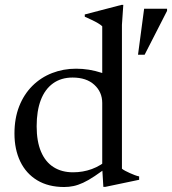

<svg xmlns="http://www.w3.org/2000/svg" viewBox="-20 -740 690 770"><path d="M390 -327Q390 -371 358.2 -400Q326.5 -429 271 -429Q225 -429 192.5 -405.5Q160 -382 143.5 -338.5Q127 -295 127 -233.5Q127 -173 144.5 -131.8Q162 -90.5 194.8 -69.8Q227.5 -49 273 -49Q312.5 -49 348.2 -62Q384 -75 417.5 -104L420 -77Q385.5 -51 359.8 -33.8Q334 -16.5 313.2 -7Q292.5 2.5 274.5 6.2Q256.5 10 237.5 10Q174 10 129.2 -17Q84.5 -44 61.2 -92.5Q38 -141 38 -204.5Q38 -265.5 57 -313.8Q76 -362 110 -395.8Q144 -429.5 189 -447Q234 -464.5 285 -464.5Q311 -464.5 336.2 -460.5Q361.5 -456.5 387.5 -448Q413.5 -439.5 440 -425.5L390 -402V-634.5Q384 -640.5 373 -647Q362 -653.5 348.2 -660Q334.5 -666.5 320 -673V-682L467.5 -720.5H474.5L469 -640.5V-63.5Q473.5 -59.5 482 -55Q490.5 -50.5 500.5 -46Q510.5 -41.5 520.2 -37.8Q530 -34 538 -32.5V-19L402 9.5H394.5L390 -64.5ZM533.5 -520.5 558 -705H650V-696.5L560 -520.5Z"/></svg>

Font: Newsreader 36pt
Style: Regular
Weight: 400
Designer: Hugues Gentile
Foundry: Production Type
Version: Version 1.003